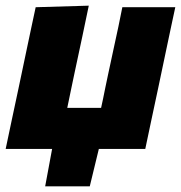

<svg xmlns="http://www.w3.org/2000/svg" viewBox="-27 -526 639 678"><path d="M-7 0Q4 -52.5 14.5 -102Q25 -151.5 38.5 -214.5L49 -264.5Q60 -317 68.5 -357.2Q77 -397.5 84.2 -431.5Q91.5 -465.5 99 -500.5L286.5 -506Q275 -452 264 -398.5Q252.5 -344.5 235.5 -265L225 -215Q217 -176.5 210.5 -145H330Q333 -160 337 -177.5Q340.5 -194.5 344.5 -214.5L355 -264.5Q366.5 -317 375 -357.5Q383.5 -397.5 391 -431.5Q398 -465.5 405 -500.5H592Q584.5 -465.5 577.2 -431.5Q570 -397.5 561.5 -357.2Q553 -317 542 -264.5L531.5 -214.5Q518 -151.5 507.5 -102Q497 -52.5 486 0H322Q314 33.5 306 66Q298 98.5 290 132H132.5Q138.5 99 144.8 65.8Q151 32.5 157 0Z"/></svg>

Font: Heraclito ExtraBold
Style: Italic
Weight: 800
Italic angle: -12°
Designer: Kostas Bartsokas (font) & Cristiano Sobral (main changes)
Foundry: Kostas Bartsokas (font) & Cristiano Sobral (main changes)
Version: Version 1.00;July 8, 2020;FontCreator 13.0.0.2655 64-bit